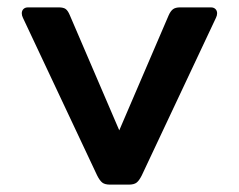

<svg xmlns="http://www.w3.org/2000/svg" viewBox="-20 -500 647 520"><path d="M243 -25 42 -452Q39 -458 39 -464Q39 -471 43.5 -475.5Q48 -480 56 -480H139Q152 -480 158 -475.5Q164 -471 169 -459L303 -147L437 -459Q442 -470 448.5 -475Q455 -480 468 -480H551Q559 -480 563.5 -475.5Q568 -471 568 -464Q568 -458 565 -452L364 -25Q357 -11 350 -5.5Q343 0 329 0H278Q264 0 257 -5.5Q250 -11 243 -25Z"/></svg>

Font: Mitr
Style: Regular
Weight: 400
Designer: Thanarat Vachiruckul
Foundry: Cadson Demak
Version: Version 1.002